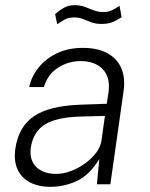

<svg xmlns="http://www.w3.org/2000/svg" viewBox="-20 -712 578 742"><path d="M175.5 10Q128 10 95.2 -7.5Q62.5 -25 47.8 -57.5Q33 -90 39 -135.5Q51 -222 111 -262.8Q171 -303.5 293 -307.5L392.5 -311L399.5 -356.5Q407 -413.5 376.8 -444.8Q346.5 -476 290.5 -476Q243.5 -475.5 204 -450.2Q164.5 -425 149.5 -375.5H93Q101 -415.5 128.5 -450.2Q156 -485 199.8 -506Q243.5 -527 300.5 -527Q357 -527 394.8 -506.5Q432.5 -486 448.8 -448.5Q465 -411 457.5 -359L406.5 0H354.5L364 -97.5Q325 -34.5 276.2 -12.2Q227.5 10 175.5 10ZM197 -40Q224.5 -40 253.5 -50.8Q282.5 -61.5 308.2 -80Q334 -98.5 351.2 -121.2Q368.5 -144 372 -168L385.5 -264L303 -262Q236 -261 193.2 -248.2Q150.5 -235.5 128 -209.2Q105.5 -183 99 -141Q93 -93.5 120 -66.8Q147 -40 197 -40ZM201 -618.5 193 -657.5Q210 -672.5 227.5 -682.2Q245 -692 269 -692Q290 -692 307.5 -685.5Q325 -679 342.2 -672.2Q359.5 -665.5 380 -665.5Q399 -665.5 413 -672.5Q427 -679.5 442 -689.5L450 -645.5Q438 -637.5 419.5 -628.5Q401 -619.5 372.5 -619.5Q349 -619.5 332.8 -625.8Q316.5 -632 301.5 -638.2Q286.5 -644.5 266.5 -644.5Q243.5 -644.5 229.2 -636Q215 -627.5 201 -618.5Z"/></svg>

Font: Public Sans Thin ExtraLight
Style: Italic
Weight: 250
Italic angle: -8°
Version: Version 2.001